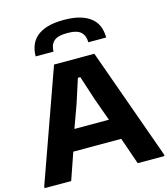

<svg xmlns="http://www.w3.org/2000/svg" viewBox="-140 -1106 1065 1215"><g transform="rotate(-15 392.5 -498.5)"><path d="M0 -10 260 -740H524L785 -10V0H610L549 -176H235L174 0H0ZM505 -313 451 -463 400 -620H384L333 -462L279 -313ZM506 -820Q506 -863 481 -887Q456 -911 392 -911Q328 -911 303 -887Q278 -863 278 -820H161Q161 -857 173 -889.5Q185 -922 212 -946Q239 -970 283 -983.5Q327 -997 392 -997Q456 -997 500 -983.5Q544 -970 571.5 -946.5Q599 -923 611 -890.5Q623 -858 623 -820Z"/></g></svg>

Font: Encode Sans Wide
Style: Bold
Weight: 700
Designer: Pablo Impallari, Andres Torresi
Foundry: Pablo Impallari, Andres Torresi
Version: Version 1.000; ttfautohint (v1.00) -l 8 -r 50 -G 200 -x 14 -